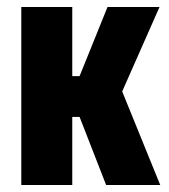

<svg xmlns="http://www.w3.org/2000/svg" viewBox="-20 -530 484 550"><path d="M41 0V-510H187V-312H208L288 -510H437L330 -268L439 0H284L208 -195H187V0Z"/></svg>

Font: Saira Condensed ExtraBold
Style: Regular
Weight: 800
Width: 3
Designer: Hector Gatti with collaboration of the Omnibus-Type team
Foundry: Omnibus-Type
Version: Version 1.101